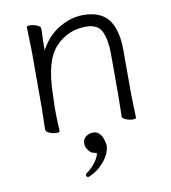

<svg xmlns="http://www.w3.org/2000/svg" viewBox="-79 -549 747 837"><g transform="rotate(-10 294.0 -130.5)"><path d="M491 -105 494 1Q494 6 479.5 6Q465 6 449 -0.5Q433 -7 433 -16V-17Q434 -25 434 -44L435 -115V-293Q435 -353 418 -390.5Q401 -428 348 -428Q267 -428 212 -369Q157 -310 155 -162Q154 -129 153 -105V-89Q153 -59 156 1Q156 6 141.5 6Q127 6 111 -0.5Q95 -7 95 -17L97 -115V-364L94 -471Q94 -476 108.5 -476Q123 -476 139 -469.5Q155 -463 155 -453V-439Q153 -411 153 -376V-358L162 -373Q194 -425 244 -452.5Q294 -480 344 -480Q433 -480 466 -420Q491 -375 491 -297ZM155 -439ZM245 219Q236 219 236 210Q236 205 240 202Q259 189 276.5 168Q294 147 300 124L296 123Q294 121 285 119Q276 117 272 113Q252 94 252 73.5Q252 53 266.5 42.5Q281 32 299.5 32Q318 32 330.5 48.5Q343 65 347 96Q347 130 319 165Q291 200 251 217V218Q248 219 245 219Z"/></g></svg>

Font: ToneOZ-Pinyin-WenKai-Light
Style: Light
Weight: 300
Designer: Fontworks Inc.
Foundry: ToneOZ
Version: Version 0.240331